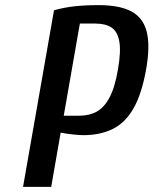

<svg xmlns="http://www.w3.org/2000/svg" viewBox="-20 -730 600 750"><path d="M70 0 191 -690Q231 -701 272 -705.5Q313 -710 365 -710Q447 -710 493 -685.5Q539 -661 553 -606.5Q567 -552 551 -460Q534 -364 502 -307.5Q470 -251 421 -226.5Q372 -202 305 -202Q291 -202 263 -205Q235 -208 217 -212L180 0ZM229 -278H289Q329 -278 358 -294Q387 -310 408 -349.5Q429 -389 441 -460Q453 -530 446 -568.5Q439 -607 415.5 -622.5Q392 -638 352 -638H292Z"/></svg>

Font: Cuprum SemiBold
Style: Italic
Weight: 600
Italic angle: -10°
Version: Version 3.000